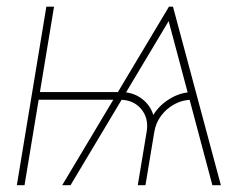

<svg xmlns="http://www.w3.org/2000/svg" viewBox="-20 -542 734 562"><path d="M601.6 0 470.2 -493.2 477.1 -522.5H486.3L626.5 0ZM29.3 0 115.7 -522.5H138.2L51.8 0ZM82 -250 85.4 -272.5H331.1L327.6 -250ZM383.3 0 409.2 -155.8Q416 -195.8 393.3 -222.9Q370.6 -250 330.6 -250L334 -272.5Q368.7 -272.5 394 -253.9Q419.4 -235.4 428.7 -205.6Q447.3 -235.4 478.8 -253.9Q510.3 -272.5 544.9 -272.5L541.5 -250Q515.1 -250 491.7 -237.5Q468.3 -225.1 452.1 -203.9Q436 -182.6 431.6 -155.8L405.8 0ZM162.1 0 474.6 -522.5H484.9L481.4 -493.2L186.5 0Z"/></svg>

Font: Inter 28pt Thin
Style: Italic
Weight: 250
Italic angle: -9.3988°
Designer: Rasmus Andersson
Foundry: rsms
Version: Version 4.001;git-66647c0bb